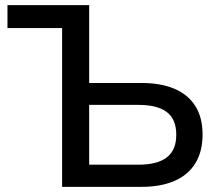

<svg xmlns="http://www.w3.org/2000/svg" viewBox="-20 -725 851 745"><path d="M221 0V-616H9V-705H326V-403H529Q604 -403 657 -380.5Q710 -358 738 -313.5Q766 -269 766 -203Q766 -137 738 -91.5Q710 -46 657 -23Q604 0 529 0ZM326 -86H517Q591 -86 627.5 -114.5Q664 -143 664 -202Q664 -262 627.5 -290Q591 -318 517 -318H326Z"/></svg>

Font: Nunito Sans 11pt SemiBold
Style: Regular
Weight: 600
Version: Version 3.101;gftools[0.9.27]